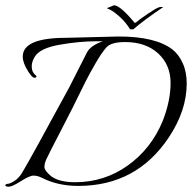

<svg xmlns="http://www.w3.org/2000/svg" viewBox="-22 -687 726 726"><path d="M228 -544 427 -549Q566 -549 630 -500Q654 -481 669 -448Q684 -415 684 -371Q684 -269 616 -167Q494 16 274 16Q197 16 138 -14Q120 -23 105 -23Q90 -23 57 -2Q24 19 11 19Q-2 19 -2 13L0 10L6 8Q6 9 13 7Q45 -4 64 -38Q93 -86 240 -357L308 -491Q323 -516 367 -531H343Q277 -531 201.5 -517.5Q126 -504 108 -470Q98 -452 98 -437.5Q98 -423 102.5 -415Q107 -407 111.5 -403.5Q116 -400 116 -399Q116 -393 108 -393Q100 -393 85 -416Q64 -449 64 -473Q64 -544 228 -544ZM593 -229Q623 -305 623 -373.5Q623 -442 576 -485Q529 -528 451 -528Q398 -528 380 -507.5Q362 -487 339.5 -448Q317 -409 303 -381.5Q289 -354 272 -319Q261 -295 211 -198.5Q161 -102 153.5 -85.5Q146 -69 146 -55.5Q146 -42 171 -21Q201 2 262 2Q373 2 461.5 -61.5Q550 -125 593 -229ZM409 -667Q432 -667 486 -602Q486 -599 492 -602Q503 -612 535 -633.5Q567 -655 576.5 -658.5Q586 -662 595 -660Q522 -611 482 -576H470Q446 -616 402 -646Q389 -654 384 -654V-657Z"/></svg>

Font: Italianno
Style: Regular
Weight: 400
Designer: Robert E. Leuschke
Foundry: Robert E. Leuschke
Version: Version 1.003